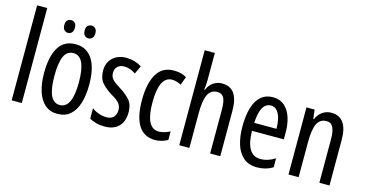

<svg xmlns="http://www.w3.org/2000/svg" viewBox="-79 -1117 2828 1484"><g transform="rotate(15 1335.5 -375.0)"><path d="M146 0H65V-760H146Z M613 -269Q613 -186 593.5 -123Q574 -60 534 -25Q494 10 431 10Q372 10 332 -25Q292 -60 272 -122.5Q252 -185 252 -269Q252 -402 296 -474.5Q340 -547 433 -547Q519 -547 566 -476.5Q613 -406 613 -269ZM335 -269Q335 -166 358.5 -113.5Q382 -61 433 -61Q531 -61 531 -269Q531 -476 433 -476Q381 -476 358 -424.5Q335 -373 335 -269ZM307 -668Q307 -694 319.5 -706Q332 -718 350 -718Q368 -718 380 -705.5Q392 -693 392 -668Q392 -642 380 -629Q368 -616 350 -616Q332 -616 319.5 -629Q307 -642 307 -668ZM470 -668Q470 -694 482.5 -706Q495 -718 513 -718Q531 -718 543.5 -705.5Q556 -693 556 -668Q556 -642 543.5 -629Q531 -616 513 -616Q494 -616 482 -629Q470 -642 470 -668Z M962 -144Q962 -70 922 -30Q882 10 810 10Q773 10 742 1.5Q711 -7 688 -20V-104Q710 -86 742 -74.5Q774 -63 807 -63Q842 -63 862 -83.5Q882 -104 882 -141Q882 -173 863.5 -195Q845 -217 800 -242Q750 -273 719 -308.5Q688 -344 688 -406Q688 -470 729.5 -508.5Q771 -547 838 -547Q905 -547 961 -512L931 -447Q910 -461 887 -469.5Q864 -478 839 -478Q805 -478 785.5 -459Q766 -440 766 -408Q766 -376 785 -356Q804 -336 851 -307Q901 -276 931.5 -241Q962 -206 962 -144Z M1215 10Q1037 10 1037 -265Q1037 -397 1081.5 -472Q1126 -547 1217 -547Q1249 -547 1274 -540.5Q1299 -534 1320 -522L1295 -455Q1257 -475 1223 -475Q1120 -475 1120 -266Q1120 -61 1224 -61Q1246 -61 1268.5 -67.5Q1291 -74 1314 -86V-18Q1293 -5 1265.5 2.5Q1238 10 1215 10Z M1487 -545Q1487 -501 1481 -465H1487Q1502 -504 1533.5 -525.5Q1565 -547 1602 -547Q1671 -547 1702.5 -500Q1734 -453 1734 -364V0H1653V-348Q1653 -416 1637.5 -445Q1622 -474 1585 -474Q1533 -474 1510 -427Q1487 -380 1487 -279V0H1406V-760H1487Z M2012 -546Q2067 -546 2103 -514.5Q2139 -483 2157 -429.5Q2175 -376 2175 -309V-253H1920Q1923 -59 2039 -59Q2068 -59 2096.5 -68Q2125 -77 2155 -96V-24Q2099 10 2030 10Q1962 10 1920 -26.5Q1878 -63 1859 -125Q1840 -187 1840 -265Q1840 -402 1883.5 -474Q1927 -546 2012 -546ZM2012 -480Q1971 -480 1948 -440Q1925 -400 1921 -317H2099Q2099 -361 2090 -398Q2081 -435 2061.5 -457.5Q2042 -480 2012 -480Z M2477 -547Q2608 -547 2608 -364V0H2527V-348Q2527 -411 2511 -443Q2495 -475 2459 -475Q2407 -475 2384 -429Q2361 -383 2361 -279V0H2280V-537H2345L2354 -464H2359Q2376 -504 2407.5 -525.5Q2439 -547 2477 -547Z"/></g></svg>

Font: Noto Sans Georgian ExtraCondensed
Style: Regular
Weight: 400
Width: 2
Designer: Monotype Design Team, Akaki Razmadze
Foundry: Google LLC
Version: Version 2.005; ttfautohint (v1.8.4.7-5d5b)